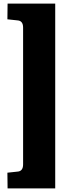

<svg xmlns="http://www.w3.org/2000/svg" viewBox="-20 -832 404 1064"><path d="M22 212 21 125 77 119Q108 117 108 79V-679Q108 -717 77 -719L21 -725L22 -812H286V212Z"/></svg>

Font: Literata 12pt ExtraBold
Style: Regular
Weight: 800
Designer: Latin by Veronika Burian and Jose Scaglione. Greek by Irene Vlachou. Cyrillic by Vera Evstafieva.
Foundry: TypeTogether
Version: Version 3.002